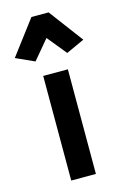

<svg xmlns="http://www.w3.org/2000/svg" viewBox="-146 -790 540 842"><g transform="rotate(-15 124.5 -369.0)"><path d="M86 -738 -31 -583 53 -545 126 -632 197 -545 280 -583 164 -738ZM69 -475V0H181V-475Z"/></g></svg>

Font: Mint Spirit No2
Style: Bold
Weight: 700
Designer: HARENDAL Hirwen
Foundry: Arkandis Digital Foundry.
Version: Version 1.004;FFEdit